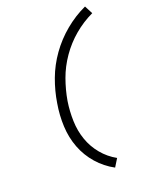

<svg xmlns="http://www.w3.org/2000/svg" viewBox="-180 -935 935 1190"><g transform="rotate(-20 288.0 -340.0)"><path d="M367 161 399 109Q345 79 305.5 31.5Q266 -16 245.5 -74.5Q225 -133 223 -198Q221 -263 231 -328Q243 -398 267.5 -466Q292 -534 335 -596Q378 -658 435.5 -706.5Q493 -755 561 -787L533 -841Q459 -807 394.5 -753.5Q330 -700 282 -632.5Q234 -565 206 -489.5Q178 -414 166 -337Q153 -262 156.5 -187Q160 -112 185.5 -45.5Q211 21 258 74.5Q305 128 367 161Z"/></g></svg>

Font: Iosevka Sparkle Light
Style: Italic
Weight: 300
Italic angle: -9°
Designer: Belleve Invis
Foundry: Belleve Invis
Version: Version 4.5.0; ttfautohint (v1.8.3)